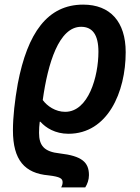

<svg xmlns="http://www.w3.org/2000/svg" viewBox="-20 -571 604 831"><path d="M245 240H349C358 226 365 207 365 187C365 131 334 104 239 93C171 86 149 59 149 4C149 -11 150 -30 152 -44H155C178 -18 219 8 276 8C446 8 524 -172 524 -345C524 -477 457 -551 340 -551C186 -551 99 -429 57 -209C44 -136 36 -65 36 -7C36 122 87 179 190 188C241 194 251 202 251 218C251 227 248 234 245 240ZM262 -87C220 -87 184 -112 165 -138C187 -297 235 -455 331 -455C380 -455 406 -421 406 -347C406 -240 363 -87 262 -87Z"/></svg>

Font: Noto Sans SemiCondensed SemiBold
Style: Italic
Weight: 600
Width: 4
Italic angle: -12°
Designer: Monotype Design Team
Foundry: Monotype Imaging Inc.
Version: Version 2.013